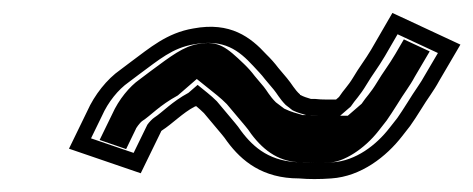

<svg xmlns="http://www.w3.org/2000/svg" viewBox="-20 -462 732 297"><path d="M444.9 -315C444.2 -315 443.9 -315.3 444 -316C435.9 -323 431.3 -332.4 424 -341L410.5 -357C405 -364.3 398.8 -371.3 391.9 -378C367.7 -404.4 336.3 -428.7 279.2 -418C237.9 -411.1 211.5 -387.7 182 -366L166.1 -354C145.4 -339.6 126.1 -315.2 114.9 -290L86.7 -232L197.7 -194L228.9 -258C229 -258.7 229.4 -259.3 230.2 -260C247 -270.8 262.5 -287.3 281 -297C281.7 -297 282.4 -297.3 283.2 -298C287.3 -294.7 291.4 -291 295.5 -287L323.2 -254C326 -250.7 328.8 -247 331.5 -243C353.8 -212.9 386.2 -186 442.5 -186C450.4 -185.3 458.3 -185 466.3 -185C475 -185 483.7 -185.3 492.5 -186C538.9 -189.1 577.8 -220.1 601.8 -251L614.3 -267C619.5 -274.3 625.2 -283 631.4 -293C641.2 -309.3 650.8 -321 659.4 -337L692.2 -393L587 -442L554 -385C545.1 -369.9 535.2 -357.5 526.2 -342C518.1 -328.6 512 -323.6 504.4 -312L499.8 -308H485.8C479.1 -308 472.8 -308.3 466.9 -309H460.9C454.8 -310.8 449.6 -312.4 444.9 -315ZM447.5 -211H446.4C399.1 -211 372.8 -232.9 353 -259.4C349.2 -264.9 347.1 -267.7 343.7 -271.7L315.4 -305.4C310.7 -310 305.9 -314.4 301 -318.3L285.7 -330.7L271.5 -318.4C245.9 -304.6 231.1 -288.2 218.9 -280.3C215.9 -278.5 210.2 -272.5 207.9 -269L186.7 -225.5L120.8 -248L137.7 -282.7C147.2 -304.2 163 -323.6 178.9 -334.7L195.1 -346.9C226.4 -369.9 246.7 -387.8 279.8 -393.4C326.5 -402.1 349.3 -384.3 372 -359.7C378.2 -352.9 384.5 -346.7 389.7 -339.7L403.5 -323.3C408.2 -317.8 412.6 -309.1 421.9 -299.7L432.5 -291.4C440.1 -287.7 446.3 -286.1 453.5 -284H461.6C469.7 -283.2 474.6 -283 481.8 -283H506.2L522.6 -297.2C530 -308.4 535.7 -312.4 547.5 -332C555.5 -345.6 565 -357.5 575.4 -375.2L595 -409L657.4 -380L637.6 -346.3C630.6 -333.2 621.4 -321.7 610.3 -303.4C604.8 -294.6 598.3 -284.7 594.7 -279.6L582.6 -264.2C561.9 -237.4 530.3 -213.3 494.6 -210.9C486.2 -210.3 478.4 -210 470.3 -210C462.6 -210 454.9 -210.4 447.5 -211ZM470.3 -210C477.5 -210 483.9 -210.2 491.8 -210.8C511.7 -212.2 543.1 -230.6 565.9 -260L578.1 -275.6C582.7 -282.2 588.3 -290.7 594 -299.8C604.9 -317.9 613.7 -328.4 621.5 -343.1L644.7 -382.5L604.7 -401.1L591.6 -378.6C581.6 -361.5 572 -349.5 563.7 -335.4C552.8 -317.3 546.8 -312.7 539.4 -301.5L518 -283H481.8C474.2 -283 467.5 -283.3 459.8 -284H448.3C438 -287.1 431.1 -288.4 419.6 -294L406.8 -303.7C396.9 -313.5 392.7 -322.2 388 -327.8L374.2 -344.2C368.5 -351.7 363.8 -356.9 357.5 -363C331 -388.4 317.9 -399.8 286.6 -394C263.7 -390.1 245.4 -376 211.8 -351.1L195.5 -338.8C180.7 -328.5 163.6 -308.1 153.5 -285.3L134.1 -245.5L175.1 -231.4C180 -241.4 184.3 -250.5 190.3 -262.8C189.6 -262.4 196 -272.2 200.3 -275C213.3 -283.3 226.3 -298.7 255.1 -314.4L284.4 -339.8L315.9 -314.5C321.1 -310.3 326 -305.8 330.8 -301L359.2 -267.3C362.6 -263.3 365.2 -259.9 368.5 -254.9C389.4 -227 413.8 -211 446.4 -211H449.1C455.9 -210.4 463.2 -210 470.3 -210Z"/></svg>

Font: Tape
Style: Regular
Weight: 500
Foundry: Cannot Into Space Fonts
Version: Version 0.97